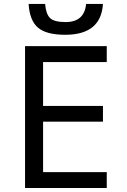

<svg xmlns="http://www.w3.org/2000/svg" viewBox="-20 -946 640 966"><path d="M517.1 0H106V-713.9H517.1V-633.8H196.8V-413.1H498V-334H196.8V-80.1H517.1ZM498 -926.3Q488.3 -771 308.1 -771Q212.9 -771 170.9 -807.1Q128.9 -843.3 124 -926.3H207Q210.9 -876.5 231.4 -855.7Q252 -835 310.1 -835Q404.8 -835 413.1 -926.3Z"/></svg>

Font: WenQuanYi Micro Hei Mono
Style: Regular
Weight: 400
Foundry: Ascender Corporation
Version: Version 0.2.0-beta